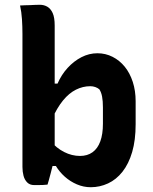

<svg xmlns="http://www.w3.org/2000/svg" viewBox="-20 -773 640 804"><path d="M179 0Q172 1 161.5 1.5Q151 2 140.5 2Q130 2 123 2Q105 2 94 -9Q83 -20 78.5 -37Q74 -54 74 -74Q74 -149 74 -218Q74 -287 74 -354Q74 -421 74 -489.5Q74 -558 74 -631Q74 -662 72 -692.5Q70 -723 64 -750Q75 -751 85 -751Q95 -751 105.5 -751.5Q116 -752 126 -752.5Q136 -753 147 -753Q164 -753 178 -745Q192 -737 200.5 -718.5Q209 -700 209 -666Q209 -597 209 -530Q209 -463 209 -396.5Q209 -330 209 -263Q209 -196 209 -128Q209 -120 206.5 -107Q204 -94 200 -78Q196 -62 192 -46.5Q188 -31 184.5 -18.5Q181 -6 179 0ZM182 -78 190 -184Q216 -153 248.5 -136.5Q281 -120 315 -120Q346 -120 367.5 -135.5Q389 -151 400 -181Q411 -211 411 -255V-323Q411 -350 407.5 -368.5Q404 -387 396 -399Q389 -405 379 -408.5Q369 -412 358 -412Q327 -412 298 -397.5Q269 -383 244 -352.5Q219 -322 197 -273V-423H221Q237 -460 263 -488.5Q289 -517 321 -533.5Q353 -550 388 -550Q422 -550 451.5 -535Q481 -520 502.5 -493.5Q524 -467 536 -430Q548 -393 548 -349V-253Q548 -186 533.5 -136.5Q519 -87 493 -54Q467 -21 432.5 -5Q398 11 360 11Q330 11 302 -1Q274 -13 251.5 -33Q229 -53 214 -78Z"/></svg>

Font: Rec Mono Semicasual
Style: Bold
Weight: 700
Version: Version 1.085; ttfautohint (v1.8.4.7-5d5b)